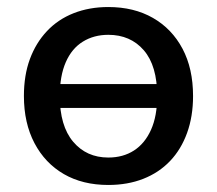

<svg xmlns="http://www.w3.org/2000/svg" viewBox="-20 -517 617 546"><path d="M288 9Q215 9 161.5 -22Q108 -53 78 -110Q48 -167 48 -244Q48 -303 65 -349Q82 -395 113.5 -428.5Q145 -462 189.5 -479.5Q234 -497 288 -497Q361 -497 415 -466Q469 -435 499 -378.5Q529 -322 529 -244Q529 -186 512 -139Q495 -92 463.5 -59Q432 -26 387.5 -8.5Q343 9 288 9ZM288 -69Q330 -69 361 -89Q392 -109 409.5 -148Q427 -187 427 -244Q427 -330 389 -374Q351 -418 288 -418Q247 -418 215.5 -398.5Q184 -379 167 -340Q150 -301 150 -244Q150 -159 188 -114Q226 -69 288 -69ZM114 -210V-278H464V-210Z"/></svg>

Font: Nunito SemiBold
Style: Regular
Weight: 600
Designer: Vernon Adams
Foundry: Vernon Adams
Version: Version 3.602